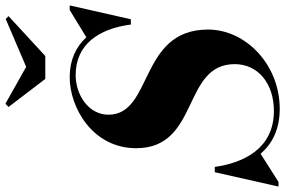

<svg xmlns="http://www.w3.org/2000/svg" viewBox="-223 -845 1052 708"><g transform="rotate(-90 303.0 -491.0)"><path d="M410.5 -920.5 274.5 -997 262.5 -985.5 366 -850H450.5L597.5 -985.5L587 -996ZM-14 10 90 -56C126.5 -13.5 180 14.5 255.5 14.5C418.5 14.5 548 -110.5 548 -250C548 -505 234 -452.5 234 -617C234 -691 308 -738 380 -738C492.5 -738 551 -654 566.5 -534.5H586L637 -760H620L519.5 -698.5C484 -737.5 435 -760 372.5 -760C259.5 -760 110.5 -675 110.5 -515C110.5 -280 420.5 -346.5 420.5 -151.5C420.5 -65 348.5 -7 248 -7C108 -7 56.5 -120 41.5 -225H22L-31 10Z"/></g></svg>

Font: Bodoni* 11pt
Style: Bold Italic
Weight: 700
Italic angle: -13°
Version: Version 2.3